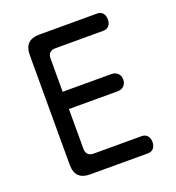

<svg xmlns="http://www.w3.org/2000/svg" viewBox="-132 -836 865 942"><g transform="rotate(-20 300.0 -365.0)"><path d="M190 -427H445Q465 -427 477.5 -414.5Q490 -402 490 -382Q490 -362 477.5 -349.5Q465 -337 445 -337H190V-130Q190 -110 200 -100Q210 -90 230 -90H479Q499 -90 509.5 -77.5Q520 -65 520 -45Q520 -25 509.5 -12.5Q499 0 479 0H180Q139 0 119.5 -19.5Q100 -39 100 -80V-650Q100 -691 119.5 -710.5Q139 -730 180 -730H479Q499 -730 509.5 -717.5Q520 -705 520 -685Q520 -665 509.5 -652.5Q499 -640 479 -640H230Q210 -640 200 -630Q190 -620 190 -600Z"/></g></svg>

Font: Maple Mono Normal
Style: Regular
Weight: 400
Monospace: yes
Designer: subframe7536
Version: Version 7.000